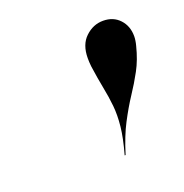

<svg xmlns="http://www.w3.org/2000/svg" viewBox="-65 -819 374 390"><g transform="rotate(-20 122.0 -624.0)"><path d="M143 -488Q152.5 -522 155 -546Q157.5 -570 155.5 -590.2Q153.5 -610.5 149.2 -631.8Q145 -653 141 -681Q140.5 -686.5 140.2 -690.5Q140 -694.5 140 -699Q140 -728.5 156.8 -744.2Q173.5 -760 195 -760Q217 -760 230.5 -745.5Q244 -731 244 -709Q244 -704.5 243.2 -699.5Q242.5 -694.5 241 -689Q234 -661 222.5 -639.8Q211 -618.5 197.2 -597.8Q183.5 -577 170 -551.2Q156.5 -525.5 145 -488Z"/></g></svg>

Font: Bodoni Moda 96pt
Style: Italic
Weight: 400
Italic angle: -13°
Version: Version 2.004